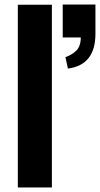

<svg xmlns="http://www.w3.org/2000/svg" viewBox="-20 -831 443 851"><path d="M59 0V-810H210V0ZM281 -527 270 -578Q296 -586 317 -605.5Q338 -625 338 -665H258V-811H403V-682Q403 -612 372.5 -573.5Q342 -535 281 -527Z"/></svg>

Font: Oswald SemiBold
Style: Regular
Weight: 600
Designer: Vernon Adams
Foundry: Vernon Adams
Version: Version 4.100; ttfautohint (v1.8.1.43-b0c9)